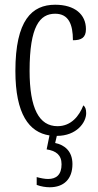

<svg xmlns="http://www.w3.org/2000/svg" viewBox="-20 -564 414 811"><path d="M190 227C249 227 286 193 286 129C286 75 253 48 213 40L220 10C304 10 344 -47 344 -86C344 -103 340 -113 332 -119C315 -75 281 -31 223 -31C145 -31 105 -106 105 -265C105 -453 148 -506 213 -506C270 -506 288 -461 288 -394C324 -394 343 -405 343 -441C343 -503 296 -544 213 -544C115 -544 45 -479 45 -264C45 -82 103 -5 189 8L177 67C216 73 240 90 240 130C240 174 218 192 183 192C170 192 153 189 135 184V217C153 224 174 227 190 227Z"/></svg>

Font: Noto Serif Hebrew ExtraCondensed Light
Style: Regular
Weight: 300
Width: 2
Designer: Monotype Design Team
Foundry: Monotype Imaging Inc.
Version: Version 2.004